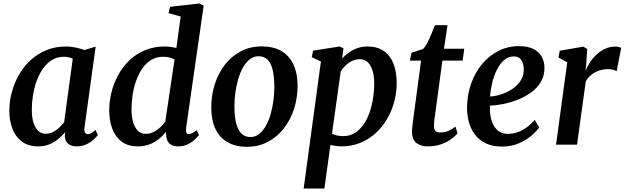

<svg xmlns="http://www.w3.org/2000/svg" viewBox="-20 -837 3614 1111"><path d="M469 -99.5Q466 -78 472.2 -69.2Q478.5 -60.5 488 -60.5Q496 -60.5 506.2 -66.2Q516.5 -72 532.5 -85L546.5 -56Q541.5 -48.5 525 -32.5Q508.5 -16.5 482.5 -3.2Q456.5 10 423.5 10Q394 10 375 -4.8Q356 -19.5 355 -51.5L357.5 -72.5Q340.5 -52.5 318.2 -33.5Q296 -14.5 266.8 -2.2Q237.5 10 200.5 10Q143.5 10 106.5 -17.8Q69.5 -45.5 51.8 -92.2Q34 -139 34 -196.5Q34 -249 48 -302Q62 -355 89 -402.8Q116 -450.5 156 -487.8Q196 -525 247.8 -546.5Q299.5 -568 362.5 -568Q388 -568 417.8 -561.8Q447.5 -555.5 468.5 -547.5L533.5 -567.5ZM401 -497Q389.5 -503 376.2 -505.8Q363 -508.5 349.5 -508.5Q311 -508.5 281.2 -490.2Q251.5 -472 229.2 -440.8Q207 -409.5 192.5 -369.8Q178 -330 171 -286.8Q164 -243.5 164 -202Q164 -157.5 174 -126.2Q184 -95 202.2 -79Q220.5 -63 245 -63Q262.5 -63 277.8 -69Q293 -75 306.2 -85Q319.5 -95 330.8 -106.5Q342 -118 351 -129Z M1057 -97.5Q1055 -79.5 1058.5 -70Q1062 -60.5 1072 -60.5Q1080.5 -60.5 1091 -65.8Q1101.5 -71 1118 -84L1131.5 -55Q1126 -48.5 1110.5 -32.8Q1095 -17 1069.8 -3.5Q1044.5 10 1011 10Q977 10 960 -6.8Q943 -23.5 941 -57.5L940 -74.5Q925.5 -54.5 902.2 -35Q879 -15.5 847.8 -2.8Q816.5 10 777.5 10Q719 10 682.5 -18.5Q646 -47 629 -94.2Q612 -141.5 612 -198Q612 -250 625 -302.8Q638 -355.5 664 -403Q690 -450.5 728.8 -487.8Q767.5 -525 819.2 -546.5Q871 -568 935.5 -568Q950.5 -568 967.8 -565.5Q985 -563 1000.5 -559L1025.5 -741.5L955 -761L964 -797.5L1134 -817L1158.5 -804ZM990 -492.5Q976 -501 958.8 -504.8Q941.5 -508.5 923.5 -508.5Q884 -508.5 853.8 -489.5Q823.5 -470.5 802 -438.5Q780.5 -406.5 766.8 -366.8Q753 -327 747 -284.8Q741 -242.5 741 -204Q741 -161.5 750.5 -129.5Q760 -97.5 778.2 -80Q796.5 -62.5 822.5 -62.5Q847.5 -62.5 869.2 -73.5Q891 -84.5 908.2 -101Q925.5 -117.5 936.5 -134Z M1495.5 -568.5Q1561.5 -568.5 1607.2 -542.2Q1653 -516 1677.2 -465.5Q1701.5 -415 1702 -342Q1702 -271.5 1681.8 -208Q1661.5 -144.5 1623 -94.8Q1584.5 -45 1530 -16.2Q1475.5 12.5 1407.5 12.5Q1343 12.5 1297 -13.8Q1251 -40 1227 -90.2Q1203 -140.5 1202.5 -213Q1202 -284 1222.2 -348Q1242.5 -412 1280.8 -461.8Q1319 -511.5 1373.2 -540Q1427.5 -568.5 1495.5 -568.5ZM1477 -511.5Q1447.5 -511.5 1424.8 -493.5Q1402 -475.5 1385.2 -445Q1368.5 -414.5 1357.5 -376.2Q1346.5 -338 1341.5 -297.8Q1336.5 -257.5 1336.5 -220Q1337 -156 1348.2 -117.5Q1359.5 -79 1380 -61.5Q1400.5 -44 1428.5 -44Q1457.5 -44 1480 -62Q1502.5 -80 1519.2 -110.5Q1536 -141 1546.8 -179.2Q1557.5 -217.5 1562.5 -258Q1567.5 -298.5 1567.5 -336Q1567 -400 1556.2 -438.5Q1545.5 -477 1525.5 -494.2Q1505.5 -511.5 1477 -511.5Z M1737 254 1837 -481.5 1784 -506 1792 -544 1945.5 -568 1967.5 -557 1960 -499Q1976 -516.5 1997.8 -532.2Q2019.5 -548 2046.8 -558Q2074 -568 2106.5 -568Q2163 -568 2200.5 -542Q2238 -516 2256.8 -468.5Q2275.5 -421 2275.5 -356Q2275.5 -301 2261.2 -248Q2247 -195 2219.5 -148.2Q2192 -101.5 2153 -66Q2114 -30.5 2064 -10.2Q2014 10 1954.5 10Q1939.5 10 1923.2 7.5Q1907 5 1892 2L1857 254ZM1901 -63.5Q1914.5 -56 1931 -52.8Q1947.5 -49.5 1967 -49.5Q2004 -49.5 2033 -67.5Q2062 -85.5 2083.2 -116Q2104.5 -146.5 2118.2 -186Q2132 -225.5 2138.8 -268.8Q2145.5 -312 2145.5 -354Q2145.5 -395.5 2136 -427.2Q2126.5 -459 2108 -476.8Q2089.5 -494.5 2062 -494.5Q2038 -494.5 2017 -484.2Q1996 -474 1979.8 -458Q1963.5 -442 1952 -426Z M2498.5 -181Q2496 -164.5 2494.5 -152Q2493 -139.5 2492 -129Q2491 -118.5 2491 -107Q2491 -89 2499.5 -79.8Q2508 -70.5 2524.5 -70.5Q2554.5 -70.5 2576.8 -80.8Q2599 -91 2615.5 -104.5L2627.5 -65Q2615 -50.5 2591.8 -33Q2568.5 -15.5 2534.2 -2.8Q2500 10 2453.5 10Q2416.5 10 2390.2 -9.2Q2364 -28.5 2364 -75.5Q2364 -80 2364.2 -86Q2364.5 -92 2365.8 -102.2Q2367 -112.5 2368.8 -128.5Q2370.5 -144.5 2374 -168.5L2416.5 -486.5H2351.5L2361.5 -532L2428 -553.5Q2440 -565 2452.5 -589.2Q2465 -613.5 2476.5 -641Q2488 -668.5 2496.5 -691H2569.5L2549 -555H2666.5L2657 -486.5H2540Z M3100 -100Q3086.5 -79.5 3056.8 -53.5Q3027 -27.5 2983.5 -8.2Q2940 11 2884.5 11Q2829 11 2790.2 -8Q2751.5 -27 2727.5 -59.2Q2703.5 -91.5 2693 -131.5Q2682.5 -171.5 2682.5 -212.5Q2683 -287.5 2705.8 -352.2Q2728.5 -417 2769 -465.8Q2809.5 -514.5 2864 -542.2Q2918.5 -570 2982.5 -570Q3033.5 -570 3066 -553.8Q3098.5 -537.5 3114.2 -509.8Q3130 -482 3130.5 -447.5Q3131.5 -400 3110 -363.8Q3088.5 -327.5 3052.8 -301.8Q3017 -276 2974.5 -259.5Q2932 -243 2889.8 -234.8Q2847.5 -226.5 2814.5 -226Q2813.5 -192 2819 -162.5Q2824.5 -133 2837 -110.5Q2849.5 -88 2869.8 -75.2Q2890 -62.5 2918 -62.5Q2951.5 -62.5 2979.8 -73.5Q3008 -84.5 3031.8 -103Q3055.5 -121.5 3074.5 -143ZM2954.5 -510.5Q2920.5 -510.5 2895.8 -488.2Q2871 -466 2854 -430.8Q2837 -395.5 2827.5 -355.2Q2818 -315 2815.5 -278.5Q2838.5 -279.5 2865.5 -286.5Q2892.5 -293.5 2918.5 -306.8Q2944.5 -320 2965.5 -338.8Q2986.5 -357.5 2999 -382.2Q3011.5 -407 3010.5 -437Q3009.5 -473.5 2995 -492Q2980.5 -510.5 2954.5 -510.5Z M3197.5 0 3262.5 -477 3211.5 -504 3219 -543.5 3355.5 -567 3378 -553.5 3372 -463.5 3368 -424.5Q3376.5 -449.5 3392.8 -474.8Q3409 -500 3431.5 -521Q3454 -542 3481.8 -554.8Q3509.5 -567.5 3541.5 -567.5Q3552 -567.5 3561.2 -565Q3570.5 -562.5 3574.5 -559.5L3548 -424.5Q3543.5 -428.5 3530.5 -432.8Q3517.5 -437 3496.5 -437Q3479 -437 3460.8 -432.8Q3442.5 -428.5 3425.2 -419.8Q3408 -411 3393.8 -397.5Q3379.5 -384 3369.5 -366L3319 0Z"/></svg>

Font: Merriweather Light 18pt SemiBold
Style: Italic
Weight: 600
Italic angle: -7.8°
Version: Version 2.101